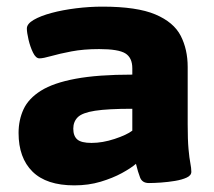

<svg xmlns="http://www.w3.org/2000/svg" viewBox="-20 -551 645 579"><path d="M204 8Q120 8 78 -33.5Q36 -75 36 -150Q36 -189 51 -221.5Q66 -254 103.5 -277.5Q141 -301 208 -313.5Q275 -326 379 -326V-345Q379 -377 358 -390Q337 -403 279 -403Q232 -403 195.5 -396Q159 -389 134.5 -382Q110 -375 99 -375Q88 -375 79.5 -392.5Q71 -410 66 -431.5Q61 -453 61 -465Q61 -479 81.5 -491Q102 -503 135.5 -512Q169 -521 209.5 -526Q250 -531 289 -531Q393 -531 448.5 -507.5Q504 -484 525 -443Q546 -402 546 -349V-176Q546 -129 548.5 -101.5Q551 -74 554 -59Q557 -44 557 -33Q557 -22 543 -15.5Q529 -9 508 -5.5Q487 -2 465.5 -0.5Q444 1 429 1Q409 1 402.5 -15.5Q396 -32 390 -57Q375 -44 347.5 -29Q320 -14 283.5 -3Q247 8 204 8ZM256 -120Q289 -120 325.5 -132Q362 -144 379 -157V-223Q305 -223 266.5 -217Q228 -211 214.5 -197.5Q201 -184 201 -163Q201 -141 213 -130.5Q225 -120 256 -120Z"/></svg>

Font: Asap Semi Expanded ExtraBold
Style: Regular
Weight: 800
Width: 6
Designer: Pablo Cosgaya
Foundry: Omnibus-Type
Version: Version 3.001; ttfautohint (v1.8.4.7-5d5b)